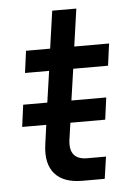

<svg xmlns="http://www.w3.org/2000/svg" viewBox="-49 -677 478 714"><g transform="rotate(-5 190.0 -320.0)"><path d="M63 -500H153L173 -640H263L243 -500H373L362 -418H232L215 -301H345L334 -219H204L195 -157Q185 -82 255 -82H325L313 0H230Q159 0 126.5 -38Q94 -76 104 -147L114 -219H24L35 -301H125L142 -418H52Z"/></g></svg>

Font: Retni Sans Medium
Style: Italic
Weight: 500
Italic angle: -8°
Designer: Vitaly Kuzmin
Foundry: ParaType Ltd.
Version: Version 1.00;June 10, 2019;FontCreator 11.5.0.2425 64-bit; t